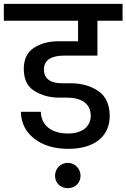

<svg xmlns="http://www.w3.org/2000/svg" viewBox="-44 -760 659 1001"><path d="M-24 -652H363V-545H261C210 -545 167 -533 132 -510C97 -487 80 -450 80 -401C80 -347 98 -309 135 -286C172 -263 215 -251 265 -251H304C377 -251 429 -223 429 -156C429 -101 386 -64 310 -64C222 -64 170 -109 169 -177H65C66 -118 90 -72 135 -37C180 -2 239 16 313 16C450 16 528 -51 528 -155C528 -214 508 -258 469 -285C430 -312 381 -326 323 -326H278C223 -326 185 -347 185 -398C185 -451 230 -470 290 -470H464V-652H595V-740H-24ZM262 203C275 215 290 221 309 221C348 221 376 193 376 156C376 119 346 89 309 89C272 89 243 119 243 156C243 175 249 190 262 203Z"/></svg>

Font: Poppins Medium
Style: Regular
Weight: 500
Designer: Ninad Kale (Devanagari), Jonny Pinhorn (Latin)
Foundry: Indian Type Foundry
Version: 4.004